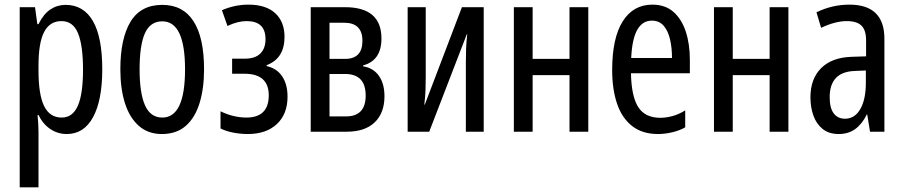

<svg xmlns="http://www.w3.org/2000/svg" viewBox="-20 -568 3894 828"><path d="M65 240V-537H131L141 -464H146Q168 -508 197.5 -527.5Q227 -547 263 -547Q340 -547 380.5 -477.5Q421 -408 421 -269Q421 -136 381.5 -63Q342 10 268 10Q229 10 197 -11.5Q165 -33 146 -72H142Q144 -51 145 -33Q146 -15 146 0V240ZM246 -61Q293 -61 315.5 -111.5Q338 -162 338 -268Q338 -372 316.5 -424.5Q295 -477 245 -477Q195 -477 170.5 -430.5Q146 -384 146 -285V-265Q146 -159 170.5 -110Q195 -61 246 -61Z M678 10Q619 10 579 -25Q539 -60 519 -122.5Q499 -185 499 -269Q499 -402 543 -474.5Q587 -547 680 -547Q769 -547 814.5 -476.5Q860 -406 860 -269Q860 -186 840.5 -123Q821 -60 781 -25Q741 10 678 10ZM680 -61Q778 -61 778 -269Q778 -476 680 -476Q628 -476 605 -424.5Q582 -373 582 -269Q582 -166 605.5 -113.5Q629 -61 680 -61Z M1049 10Q1018 10 986.5 4Q955 -2 931 -14V-88Q960 -74 988 -67.5Q1016 -61 1042 -61Q1139 -61 1139 -157Q1139 -250 1034 -250H981V-315H1036Q1080 -315 1102.5 -337Q1125 -359 1125 -399Q1125 -477 1044 -477Q1025 -477 1004.5 -472Q984 -467 961 -456L937 -524Q993 -548 1051 -548Q1127 -548 1167 -511Q1207 -474 1207 -409Q1207 -316 1130 -287V-283Q1174 -273 1197 -238.5Q1220 -204 1220 -151Q1220 -76 1174 -33Q1128 10 1049 10Z M1320 0V-537H1468Q1625 -537 1625 -402Q1625 -307 1546 -286V-282Q1590 -275 1614 -241Q1638 -207 1638 -153Q1638 -81 1596 -40.5Q1554 0 1475 0ZM1401 -314H1468Q1543 -314 1543 -392Q1543 -470 1464 -470H1401ZM1401 -66H1472Q1557 -66 1557 -156Q1557 -249 1468 -249H1401Z M1738 0V-537H1816V-239Q1816 -209 1815 -180.5Q1814 -152 1810 -117H1812L1972 -537H2066V0H1989V-298Q1989 -328 1990 -357Q1991 -386 1995 -420H1993L1831 0Z M2196 0V-537H2277V-314H2436V-537H2517V0H2436V-244H2277V0Z M2818 10Q2750 10 2706 -24.5Q2662 -59 2641 -121Q2620 -183 2620 -266Q2620 -404 2665.5 -476Q2711 -548 2793 -548Q2849 -548 2884.5 -516.5Q2920 -485 2937.5 -431.5Q2955 -378 2955 -310V-252H2701Q2703 -152 2732.5 -106Q2762 -60 2828 -60Q2851 -60 2878.5 -67Q2906 -74 2935 -92V-19Q2911 -5 2879 2.5Q2847 10 2818 10ZM2702 -318H2878Q2878 -362 2869.5 -398.5Q2861 -435 2842 -457Q2823 -479 2791 -479Q2751 -479 2728.5 -440Q2706 -401 2702 -318Z M3059 0V-537H3140V-314H3299V-537H3380V0H3299V-244H3140V0Z M3597 10Q3555 10 3528 -11.5Q3501 -33 3488 -69Q3475 -105 3475 -148Q3475 -228 3521 -274Q3567 -320 3652 -323L3715 -325V-394Q3715 -438 3695 -457.5Q3675 -477 3632 -477Q3582 -477 3521 -448L3501 -515Q3569 -548 3643 -548Q3794 -548 3794 -401V0H3732L3720 -74H3718Q3697 -32 3667.5 -11Q3638 10 3597 10ZM3624 -56Q3666 -56 3690 -97.5Q3714 -139 3714 -212V-264L3666 -262Q3558 -258 3558 -149Q3558 -102 3575.5 -79Q3593 -56 3624 -56Z"/></svg>

Font: Noto Sans ExtraCondensed
Style: Regular
Weight: 400
Width: 2
Designer: Monotype Design Team
Foundry: Monotype Imaging Inc.
Version: Version 2.013; ttfautohint (v1.8.4.7-5d5b)